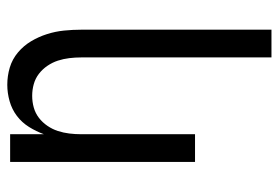

<svg xmlns="http://www.w3.org/2000/svg" viewBox="-142 -426 783 540"><g transform="rotate(-90 250.0 -156.5)"><path d="M358 215V-320Q358 -337 356 -353.5Q354 -370 349 -385.5Q344 -401 334.5 -415Q325 -429 312 -439Q299 -449 283 -453.5Q267 -458 250 -458Q233 -458 217 -453.5Q201 -449 188 -439Q175 -429 165.5 -415Q156 -401 151 -385.5Q146 -370 144 -353.5Q142 -337 142 -320V0H64V-520H142V-425Q150 -447 162.5 -467Q175 -487 193.5 -501Q212 -515 235 -521.5Q258 -528 281 -528Q306 -528 329.5 -521Q353 -514 372 -498Q391 -482 403.5 -461Q416 -440 423.5 -416.5Q431 -393 433.5 -368.5Q436 -344 436 -320V215Z"/></g></svg>

Font: Iosevka Fixed
Style: Regular
Weight: 400
Monospace: yes
Designer: Belleve Invis
Foundry: Belleve Invis
Version: Version 33.2.4